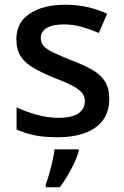

<svg xmlns="http://www.w3.org/2000/svg" viewBox="-20 -569 524 810"><path d="M441 -152Q441 -99 415 -63Q389 -27 340 -8.5Q291 10 222 10Q165 10 124.5 1.5Q84 -7 50 -23V-116Q86 -99 133 -85.5Q180 -72 225 -72Q285 -72 311.5 -91Q338 -110 338 -142Q338 -160 328 -174.5Q318 -189 290.5 -204.5Q263 -220 210 -240Q159 -261 123 -281.5Q87 -302 68 -330.5Q49 -359 49 -404Q49 -474 105.5 -511.5Q162 -549 255 -549Q304 -549 347.5 -539.5Q391 -530 432 -511L397 -430Q362 -445 325 -455.5Q288 -466 250 -466Q202 -466 177 -451Q152 -436 152 -409Q152 -390 163.5 -376Q175 -362 204 -348Q233 -334 283 -314Q333 -295 368.5 -275Q404 -255 422.5 -226Q441 -197 441 -152ZM312 70Q307 89 294.5 116Q282 143 266 170.5Q250 198 232 221H173V209Q180 191 187.5 164.5Q195 138 201.5 110Q208 82 210 61H312Z"/></svg>

Font: Noto Sans Hebrew Medium
Style: Regular
Weight: 500
Designer: Monotype Design Team
Foundry: Monotype Imaging Inc.
Version: Version 2.003